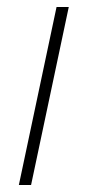

<svg xmlns="http://www.w3.org/2000/svg" viewBox="-20 -530 249 550"><path d="M34 0 142 -510H177L69 0Z"/></svg>

Font: Saira Semi Condensed Thin
Style: Italic
Weight: 100
Width: 4
Italic angle: -12°
Designer: Hector Gatti with collaboration of the Omnibus-Type team
Foundry: Omnibus-Type
Version: Version 1.001; ttfautohint (v1.8)